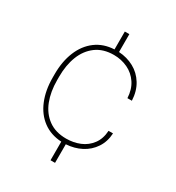

<svg xmlns="http://www.w3.org/2000/svg" viewBox="-182 -756 906 986"><g transform="rotate(30 271.0 -262.5)"><path d="M450.7 -160.2H477.1Q474.6 -110.4 449.7 -73Q424.8 -35.6 384.5 -14.6Q344.2 6.3 294.9 9.3V119.6H268.1V9.3Q204.6 5.9 158.9 -28.1Q113.3 -62 89.4 -120.4Q65.4 -178.7 65.4 -253.9V-274.4Q65.4 -349.6 89.4 -408Q113.3 -466.3 158.9 -500.5Q204.6 -534.7 268.1 -537.6V-643.6H294.9V-537.6Q343.8 -534.7 384.3 -512.7Q424.8 -490.7 449.7 -450.2Q474.6 -409.7 477.1 -354H450.7Q448.2 -404.8 424.6 -440.2Q400.9 -475.6 362.8 -493.7Q324.7 -511.7 280.3 -511.7Q217.8 -511.7 175.5 -480.5Q133.3 -449.2 112.5 -395.8Q91.8 -342.3 91.8 -274.4V-253.9Q91.8 -185.5 112.5 -132.1Q133.3 -78.6 175.8 -47.6Q218.3 -16.6 281.2 -16.6Q324.7 -16.6 362.1 -32Q399.4 -47.4 423.6 -79.6Q447.8 -111.8 450.7 -160.2Z"/></g></svg>

Font: Heebo Thin
Style: Regular
Weight: 250
Designer: Oded Ezer
Foundry: Meir Sadan
Version: Version 2.001; ttfautohint (v1.5.14-ce02) -l 8 -r 50 -G 200 